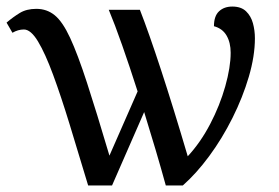

<svg xmlns="http://www.w3.org/2000/svg" viewBox="-20 -566 853 586"><path d="M249 0Q219 -100 192.5 -186.5Q166 -273 142 -338Q118 -403 96 -439.5Q74 -476 53 -476Q35 -476 18 -466L0 -497Q20 -514 40.5 -526.5Q61 -539 91 -539Q123 -539 147 -519.5Q171 -500 194 -450.5Q217 -401 245.5 -313.5Q274 -226 314 -91L400 -287Q376 -362 353 -427.5Q330 -493 312 -536H407Q434 -467 471.5 -352.5Q509 -238 553 -89Q592 -131 621.5 -187.5Q651 -244 667.5 -302.5Q684 -361 684 -405Q684 -436 671.5 -457.5Q659 -479 633 -486Q633 -517 648.5 -531.5Q664 -546 689 -546Q716 -546 731 -531.5Q746 -517 752 -495Q758 -473 758 -449Q758 -395 739.5 -332Q721 -269 689.5 -206Q658 -143 618.5 -89.5Q579 -36 538 0H486Q472 -51 455 -108.5Q438 -166 420 -224L322 0Z"/></svg>

Font: NotoSerif-Regular
Style: Regular
Weight: 400
Designer: Monotype Design Team
Foundry: Monotype Imaging Inc.
Version: Version 2.007; ttfautohint (v1.8) -l 8 -r 50 -G 200 -x 14 -D